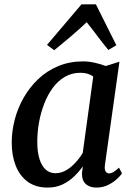

<svg xmlns="http://www.w3.org/2000/svg" viewBox="-20 -838 606 868"><path d="M454.5 -93.5Q451.5 -71 457.8 -62.5Q464 -54 473.5 -54Q482 -54 492.8 -60.2Q503.5 -66.5 518 -80L531.5 -54Q526.5 -46 510.5 -30.5Q494.5 -15 470.2 -2.5Q446 10 415 10Q385.5 10 367.8 -6Q350 -22 350.5 -55L354.5 -86Q338 -62.5 315.2 -40.5Q292.5 -18.5 262.8 -4.2Q233 10 195.5 10Q141.5 10 105.2 -16.5Q69 -43 51 -89Q33 -135 33 -193.5Q33 -244.5 46.5 -296.8Q60 -349 86.8 -396Q113.5 -443 152.5 -480.2Q191.5 -517.5 242.8 -539Q294 -560.5 356.5 -560.5Q381 -560.5 409 -554.2Q437 -548 458 -539.5L520 -559ZM401.5 -492Q390 -500.5 375.5 -504.8Q361 -509 344 -509Q304.5 -509 273 -490.5Q241.5 -472 218.2 -440.2Q195 -408.5 179.5 -368Q164 -327.5 156.2 -283.5Q148.5 -239.5 148.5 -197Q148.5 -150 158.8 -118.2Q169 -86.5 187.2 -70.8Q205.5 -55 229.5 -55Q250.5 -55 268.8 -63.2Q287 -71.5 302.8 -85Q318.5 -98.5 331.5 -114.5Q344.5 -130.5 354 -146.5ZM225 -611 192.5 -635 348.5 -818.5H413.5L506 -633.5L470 -612Q445 -642 421.5 -673.5Q398 -705 372 -737.5Q338 -705.5 300.8 -673.8Q263.5 -642 225 -611Z"/></svg>

Font: Merriweather 36pt Medium
Style: Italic
Weight: 500
Italic angle: -7.8°
Version: Version 2.101